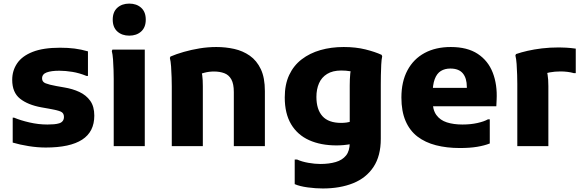

<svg xmlns="http://www.w3.org/2000/svg" viewBox="-20 -828 3301 1088"><path d="M52 -161.2H60Q96 -145.9 146.8 -134.2Q197.5 -122.4 248.8 -122.4Q269.1 -122.4 286 -123.9Q302.8 -125.4 315.4 -129.3Q328 -133.1 335.2 -142.2Q342.4 -151.3 342.4 -165.8Q342.4 -187.8 323.9 -195.8Q305.4 -203.8 259.3 -211.8L214.1 -219.8Q137.5 -233.8 93.4 -269Q49.2 -304.2 49.2 -375.6Q49.2 -428 77.3 -469.3Q105.3 -510.6 165.2 -534.1Q225 -557.6 320 -557.6Q365.3 -557.6 402.5 -552.9Q439.7 -548.1 478.4 -537V-397.6H470.4Q429 -414.5 389.9 -420.8Q350.8 -427.2 316 -427.2Q270.1 -427.2 244.3 -417.5Q218.4 -407.8 218.4 -383.5Q218.4 -363.9 238.5 -355.9Q258.6 -347.9 298.4 -340.6L343.6 -332.6Q391 -324.9 429.7 -306.9Q468.4 -288.9 491.4 -256.7Q514.4 -224.4 514.4 -172.8Q514.4 -81.3 445.6 -36.7Q376.7 8 239.2 8Q192.4 8 142.3 0Q92.2 -8 52 -20Z M712.4 -626Q671.3 -626 645 -649.5Q618.8 -673 618.8 -716.8Q618.8 -760.6 645 -784.1Q671.3 -807.6 712.4 -807.6Q753.8 -807.6 779.9 -784.1Q806 -760.6 806 -716.8Q806 -673 779.9 -649.5Q753.8 -626 712.4 -626ZM624.4 0V-380.4Q624.4 -400.4 623.5 -431Q622.7 -461.6 620.5 -491.2Q618.3 -520.8 613.6 -538.8L617 -546.8H800.4V0Z M953.4 0V-338.4Q953.4 -358.4 952.5 -389.7Q951.7 -421 949.5 -451.3Q947.3 -481.6 942.6 -499.6L946 -507.6Q979 -521.8 1021.4 -533.9Q1063.9 -546.1 1111.2 -553.9Q1158.5 -561.6 1206 -561.6Q1258.1 -561.6 1307.1 -550.8Q1356 -539.9 1395.5 -512.4Q1434.9 -484.8 1458 -436.1Q1481 -387.5 1481 -311.6V0H1305V-306.4Q1305 -352.8 1290.9 -378.1Q1276.8 -403.5 1251.3 -413.1Q1225.8 -422.8 1192.6 -422.8Q1164.1 -422.8 1138.1 -415.8Q1112.1 -408.8 1091.4 -401.6L1115.8 -441.5Q1122.6 -425.8 1126 -401.2Q1129.4 -376.6 1129.4 -340V0Z M1809 240Q1768.8 240 1723.4 233.9Q1677.9 227.7 1650 215.4V76H1663.6Q1690.3 88.2 1727.3 94.7Q1764.4 101.2 1795 101.2Q1844.6 101.2 1882.2 90.2Q1919.8 79.3 1940.8 53.2Q1961.8 27.2 1961.8 -18.8V-344Q1961.8 -379.9 1964.7 -410Q1967.6 -440.1 1976.9 -452.1L1992.5 -420.6Q1985.9 -420.6 1963.3 -424.5Q1940.7 -428.4 1913.6 -428.4Q1865.1 -428.4 1833.7 -409Q1802.3 -389.7 1787.7 -356Q1773 -322.4 1773 -278.8Q1773 -208 1807.1 -169.8Q1841.2 -131.6 1913.6 -131.6Q1928.3 -131.6 1942.8 -133.5Q1957.3 -135.4 1976.8 -141.8L1976.2 -13Q1949.2 -7.8 1927.7 -5.9Q1906.3 -4 1887.2 -4Q1797.7 -4 1731.6 -33.8Q1665.6 -63.6 1629.6 -124.1Q1593.6 -184.6 1593.6 -276Q1593.6 -349.4 1618.7 -403Q1643.8 -456.6 1689.5 -491.7Q1735.2 -526.8 1795.9 -544.2Q1856.5 -561.6 1927.6 -561.6Q1995.7 -561.6 2050.6 -548Q2105.5 -534.3 2142.4 -517.2L2145.8 -509.2Q2141.8 -491.2 2140.3 -461.2Q2138.8 -431.3 2138.3 -400.4Q2137.8 -369.4 2137.8 -348V-41.2Q2137.8 55.6 2096.5 118Q2055.2 180.4 1981.1 210.2Q1906.9 240 1809 240Z M2585.4 10.8Q2511.5 10.8 2450.5 -4.9Q2389.4 -20.6 2345.6 -54.1Q2301.8 -87.7 2278.2 -142.6Q2254.6 -197.6 2254.6 -275.4Q2254.6 -365.3 2288.9 -429.5Q2323.2 -493.7 2386 -527.7Q2448.8 -561.6 2534.6 -561.6Q2628.2 -561.6 2687.1 -522.8Q2746 -484 2772.3 -416.2Q2798.6 -348.4 2794.2 -262.4L2792.5 -226H2363.4V-330H2625.4V-335.2Q2625.4 -385 2602.7 -412.3Q2580 -439.6 2531.8 -439.6Q2501 -439.6 2478.3 -425.8Q2455.6 -412 2443.4 -379.5Q2431.2 -347 2431.2 -291.2V-258.6Q2431.2 -206.1 2452.6 -176.5Q2474 -146.8 2512.1 -134.6Q2550.1 -122.4 2600.6 -122.4Q2647.4 -122.4 2685.5 -131Q2723.6 -139.6 2744.6 -151.6H2755.4V-15Q2725.1 -3 2683.7 3.9Q2642.2 10.8 2585.4 10.8Z M2911.4 0V-352.4Q2911.4 -372.4 2910.5 -403.7Q2909.7 -435 2907.5 -465.3Q2905.3 -495.6 2900.6 -513.6L2904 -521.6Q2932.8 -531.6 2969.5 -540Q3006.3 -548.4 3050.7 -553.8Q3095.2 -559.2 3147.8 -559.2Q3162.7 -559.2 3188.2 -557.9Q3213.7 -556.5 3242.6 -552.4V-413.6H3231.8Q3215.3 -418.4 3195.6 -420.8Q3175.8 -423.2 3156.6 -423.2Q3123.5 -423.2 3094.8 -417.8Q3066 -412.5 3045.9 -403.3L3070.2 -441.6Q3087.4 -418.4 3087.4 -340V0Z"/></svg>

Font: Kufam
Style: Regular
Weight: 400
Designer: Wael Morcos, Artur Schmal
Foundry: Original Type
Version: Version 1.301; ttfautohint (v1.8.3)